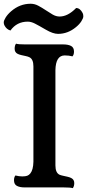

<svg xmlns="http://www.w3.org/2000/svg" viewBox="-23 -981 462 1005"><path d="M0 0ZM357.9 3.9Q346.7 0 309.6 0H106Q80.6 0 65.4 -8.1Q50.3 -16.1 50.3 -37.6Q50.3 -53.2 57.6 -62.5Q77.1 -57.6 93.5 -57.6Q109.9 -57.6 119.4 -61Q128.9 -64.5 135.7 -73.2Q150.9 -91.8 151.9 -134.3V-633.3Q151.9 -671.9 130.4 -681.6Q123.5 -685.1 111.8 -687.5Q100.1 -689.9 88.6 -692.6Q77.1 -695.3 69.3 -699.2Q53.7 -707 53.7 -725.6Q53.7 -743.7 61 -752.4Q72.3 -748.5 109.4 -748.5H308.1Q333.5 -748.5 348.9 -740.5Q364.3 -732.4 364.3 -710.9Q364.3 -694.8 356.4 -686Q337.9 -690.9 315.9 -690.9Q268.6 -690.9 267.1 -613.8V-115.2Q267.1 -76.7 288.6 -66.4Q295.4 -63.5 307.1 -61Q318.8 -58.6 330.3 -55.9Q341.8 -53.2 349.6 -49.3Q365.7 -41 365.7 -22.9Q365.7 -5.9 357.9 3.9ZM122.1 -867.7Q64.9 -867.7 31.7 -821.3Q11.2 -827.1 0.5 -847.7Q-3.4 -855 -3.4 -864Q-3.4 -873 6.6 -889.4Q16.6 -905.8 35.2 -921.9Q80.6 -961.4 137.2 -961.4Q158.2 -961.4 177.7 -950.9Q197.3 -940.4 215.8 -928Q234.4 -915.5 252.4 -905Q270.5 -894.5 289.1 -894.5Q332 -894.5 375.5 -939Q396 -939 409.7 -912.6Q413.1 -905.3 413.1 -895.5Q413.1 -885.7 402.8 -869.6Q392.6 -853.5 374.5 -838.9Q332 -803.7 280.8 -803.7Q254.4 -803.7 216.8 -825.7Q179.2 -847.7 159.4 -857.7Q139.6 -867.7 122.1 -867.7Z"/></svg>

Font: Quando
Style: Regular
Weight: 400
Version: Version 1.002